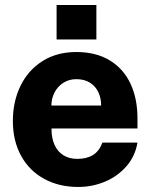

<svg xmlns="http://www.w3.org/2000/svg" viewBox="-20 -734 604 764"><path d="M287.8 -101.8Q324.9 -101.8 349.8 -117.1Q374.8 -132.4 387.5 -166.5H527Q517.9 -112.1 482.9 -72.2Q448 -32.2 397.4 -11.1Q346.9 10 291.5 10Q214.9 10 155.7 -22.3Q96.5 -54.6 63.9 -114.1Q31.2 -173.6 31.2 -252.5Q31.2 -330 61.6 -392.4Q92 -454.9 149.1 -490.9Q206.1 -527 284 -527Q362 -527 416.7 -493.8Q471.4 -460.5 499.2 -401.1Q527 -341.8 527 -263.5V-222.8H185Q184.6 -185 196.9 -157.8Q209.2 -130.5 232.4 -116.1Q255.6 -101.8 287.8 -101.8ZM382.5 -314Q382.5 -343.8 371.2 -367.4Q360 -391.1 337.8 -405.1Q315.5 -419 283.8 -419Q254.1 -419 231.5 -404.2Q208.9 -389.5 196.6 -365.3Q184.4 -341.1 184.5 -314ZM205.2 -714.2H363.5V-577H205.2Z"/></svg>

Font: Public Sans VF
Style: Regular
Weight: 400
Designer: Pablo Impallari, Rodrigo Fuenzalida (Modified by Dan O. Williams and USWDS)
Version: Version 1.003